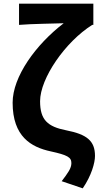

<svg xmlns="http://www.w3.org/2000/svg" viewBox="-20 -818 555 1049"><path d="M432 211C480 141 499 71 499 34C499 -49 454 -84 342 -106C240 -126 199 -163 199 -265C199 -390 337 -590 484 -682H490V-798H84V-682C154 -688 276 -689 328 -691C175 -574 49 -399 49 -257C49 -72 150 -14 257 9C348 29 370 41 370 73C370 102 351 127 317 172Z"/></svg>

Font: Noto Sans KR Bold
Style: Regular
Weight: 700
Designer: Ryoko NISHIZUKA  (kana & ideographs); Paul D. Hunt (Latin, Greek & Cyrillic); Wenlong ZHANG  (bopomofo); Sandoll Communi
Foundry: Adobe Systems Incorporated
Version: Version 1.004;PS 1.004;hotconv 1.0.82;makeotf.lib2.5.63406